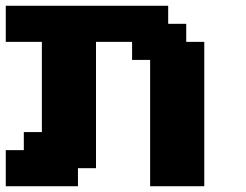

<svg xmlns="http://www.w3.org/2000/svg" viewBox="-20 -645 852 665"><path d="M500 0H687.5V-500H625V-562.5H562.5V-625H0V-500H125V-187.5H62.5V-125H0V0H250V-62.5H312.5V-500H437.5V-437.5H500Z"/></svg>

Font: Faithful 32x
Style: Semibold
Weight: 400
Foundry: Faithful Resource Pack
Version: Version 1.0; January 27, 2023